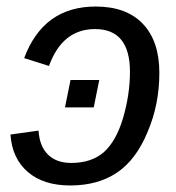

<svg xmlns="http://www.w3.org/2000/svg" viewBox="-20 -558 540 588"><path d="M179 -229 196 -313H284L267 -229ZM271 -469Q171 -469 130 -356L54 -380Q113 -538 273 -538Q367 -538 417.5 -485Q468 -432 468 -335Q468 -238 432 -154Q397 -69 338.5 -29.5Q280 10 195 10Q113 10 65 -31.5Q17 -73 12 -146L98 -158Q101 -110 127 -84.5Q153 -59 198 -59Q260 -59 298 -92Q336 -126 357 -197Q378 -269 378 -338Q378 -469 271 -469Z"/></svg>

Font: Libra Sans Modern
Style: Italic
Weight: 400
Italic angle: -12°
Foundry: Stefan Peev, Context Ltd
Version: Version 1.000